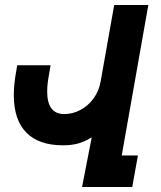

<svg xmlns="http://www.w3.org/2000/svg" viewBox="-20 -745 640 765"><path d="M231.5 -166Q134.5 -166 84.8 -216.8Q35 -267.5 35 -366.5Q35 -408 44 -457.5L48.5 -485H181.5L174 -441Q168 -406.5 168 -380.5Q168 -290.5 236 -290.5Q269.5 -290.5 300.2 -306.8Q331 -323 352.8 -352.8Q374.5 -382.5 381 -420.5L435 -725H571L465 -125.5H529.5L507 0H307L345.5 -198Q319 -181 292 -173.5Q265 -166 231.5 -166Z"/></svg>

Font: JuliaMono ExtraBoldItalic
Style: Regular
Weight: 800
Italic angle: -9°
Monospace: yes
Designer: cormullion
Foundry: corm
Version: Version 0.049; ttfautohint (v1.8.4)